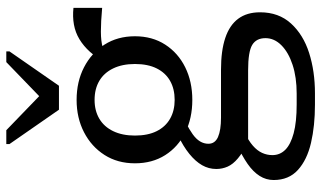

<svg xmlns="http://www.w3.org/2000/svg" viewBox="-225 -557 1019 609"><g transform="rotate(-90 284.5 -252.5)"><path d="M241 -575H317L426 -732V-742H392L274 -628H294L176 -742H132V-732ZM564 -438Q520 -442 489 -442Q458 -442 438 -436Q418 -430 405 -412L392 -427Q406 -456 424.5 -476.5Q443 -497 464.5 -510Q486 -523 511 -527.5Q536 -532 564 -529ZM272 -152Q214 -152 168.5 -174.5Q123 -197 97 -238Q71 -279 71 -334Q71 -389 97.5 -430.5Q124 -472 169.5 -495.5Q215 -519 272 -519Q330 -519 375.5 -495.5Q421 -472 447.5 -430.5Q474 -389 474 -334Q474 -279 447.5 -238Q421 -197 375.5 -174.5Q330 -152 272 -152ZM272 -208Q307 -208 332.5 -222.5Q358 -237 372 -265Q386 -293 386 -334Q386 -374 372 -403Q358 -432 332.5 -447Q307 -462 272 -462Q238 -462 212.5 -447Q187 -432 173 -403Q159 -374 159 -334Q159 -293 173 -265Q187 -237 212.5 -222.5Q238 -208 272 -208ZM257 237Q190 237 136 224.5Q82 212 50 183Q18 154 18 106Q18 82 31 61.5Q44 41 69 23.5Q94 6 133 -12L169 14Q143 26 127 40Q111 54 104 69.5Q97 85 97 102Q97 126 114 143Q131 160 166.5 169.5Q202 179 258 179H292Q344 179 383.5 166Q423 153 445.5 130.5Q468 108 468 80Q468 51 446.5 38Q425 25 366 25H140L136 24Q105 8 86.5 -7.5Q68 -23 60.5 -40Q53 -57 53 -76Q53 -100 65 -121Q77 -142 101 -161.5Q125 -181 161 -198L199 -172Q179 -162 163.5 -151Q148 -140 140.5 -127.5Q133 -115 133 -101Q133 -80 154.5 -70.5Q176 -61 216 -61H368Q428 -61 468.5 -47.5Q509 -34 529.5 -6.5Q550 21 550 63Q550 122 514.5 161Q479 200 421 218.5Q363 237 293 237Z"/></g></svg>

Font: Roboto Serif 28pt
Style: Regular
Weight: 400
Designer: Greg Gazdowicz
Foundry: Commercial Type
Version: Version 1.008